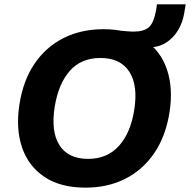

<svg xmlns="http://www.w3.org/2000/svg" viewBox="-20 -850 872 881"><path d="M52 0ZM372 11Q257 11 183.5 -38.5Q110 -88 81 -174Q52 -260 69 -370Q86 -480 138 -557Q190 -634 271 -675Q352 -716 455 -716Q570 -716 643.5 -666.5Q717 -617 746 -531.5Q775 -446 758 -336Q741 -226 688.5 -148.5Q636 -71 555.5 -30Q475 11 372 11ZM384 -121Q473 -121 526.5 -181.5Q580 -242 596 -346Q614 -459 573 -521.5Q532 -584 441 -584Q352 -584 300 -524.5Q248 -465 231 -360Q213 -246 253 -183.5Q293 -121 384 -121ZM562 -633 530 -709Q549 -708 564 -706.5Q579 -705 593 -705Q640 -705 663 -725Q686 -745 697 -807L700 -830H832L825 -788Q818 -746 796.5 -710.5Q775 -675 741.5 -654Q708 -633 665 -633Z"/></svg>

Font: Winston
Style: Bold Italic
Weight: 700
Italic angle: -9°
Designer: Original fonts by Vernon Adams / Changes by Cristiano Sobral
Foundry: Original fonts by Vernon Adams / Changes by Cristiano Sobral
Version: Version 2.503;July 17, 2020;FontCreator 13.0.0.2655 64-bit